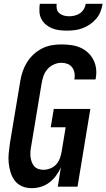

<svg xmlns="http://www.w3.org/2000/svg" viewBox="-20 -975 556 1003"><path d="M145 8Q119 8 96 -1.5Q73 -11 58 -30.5Q43 -50 35.5 -74Q28 -98 25.5 -123.5Q23 -149 25.5 -175Q28 -201 32 -228L86 -552Q90 -577 98.5 -602Q107 -627 121 -649.5Q135 -672 155.5 -691Q176 -710 200 -722Q224 -734 249.5 -738.5Q275 -743 300 -743Q326 -743 351.5 -739.5Q377 -736 399 -726.5Q421 -717 439 -700.5Q457 -684 468 -662.5Q479 -641 482 -616Q485 -591 480 -565L479 -560H368L369 -562Q372 -579 369 -595Q366 -611 356.5 -623.5Q347 -636 332 -641.5Q317 -647 300 -647Q281 -647 261 -638Q241 -629 227 -612.5Q213 -596 206.5 -576Q200 -556 197 -537L143 -212Q140 -198 139 -183.5Q138 -169 139.5 -155.5Q141 -142 145.5 -129.5Q150 -117 158.5 -107Q167 -97 180 -92.5Q193 -88 207 -88Q224 -88 242.5 -95Q261 -102 273.5 -116Q286 -130 292.5 -147.5Q299 -165 302 -183L323 -310H245L261 -406H452L385 0H282L298 -101Q288 -78 273 -57.5Q258 -37 237.5 -21.5Q217 -6 193 1Q169 8 145 8ZM329 -815Q309 -815 289 -817.5Q269 -820 251 -827.5Q233 -835 218.5 -847.5Q204 -860 195.5 -877Q187 -894 186 -914.5Q185 -935 188 -955H276Q274 -941 277 -927.5Q280 -914 290.5 -905.5Q301 -897 314 -893.5Q327 -890 341 -890Q355 -890 370 -893.5Q385 -897 397.5 -905.5Q410 -914 418 -927.5Q426 -941 428 -955H516Q513 -935 505 -914.5Q497 -894 482.5 -877Q468 -860 449.5 -847.5Q431 -835 411 -827.5Q391 -820 370 -817.5Q349 -815 329 -815Z"/></svg>

Font: Iosevka Curly
Style: Bold Italic
Weight: 700
Italic angle: -9°
Monospace: yes
Designer: Belleve Invis
Foundry: Belleve Invis
Version: Version 22.1.2; ttfautohint (v1.8.4)